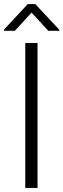

<svg xmlns="http://www.w3.org/2000/svg" viewBox="-21 -922 311 942"><path d="M163.1 0H103V-710.9H163.1ZM270 -775.9V-771H215.8L133.8 -860.4L52.2 -771H-1V-777.3L115.2 -901.9H152.3Z"/></svg>

Font: Melbourne
Style: Light
Weight: 300
Designer: Google
Version: Version 2.000980; 2014